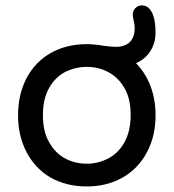

<svg xmlns="http://www.w3.org/2000/svg" viewBox="-20 -670 634 701"><path d="M165 -21.5Q108.4 -54.7 77.1 -114.3Q45.9 -173.8 45.9 -249Q45.9 -325.2 77.1 -384.8Q108.4 -444.3 165.5 -476.6Q222.7 -508.8 296.9 -508.8Q323.2 -508.8 358.4 -502.9Q385.7 -499 402.3 -499Q436.5 -499 454.1 -516.6Q471.7 -534.2 471.7 -567.4Q471.7 -582 467.8 -596.7Q464.8 -608.4 464.8 -617.2Q464.8 -630.9 474.6 -640.6Q484.4 -650.4 498 -650.4Q521.5 -650.4 534.7 -624.5Q547.9 -598.6 547.9 -551.8Q547.9 -513.7 529.3 -483.9Q510.7 -454.1 476.6 -439.5Q511.7 -403.3 529.8 -355Q547.9 -306.6 547.9 -249Q547.9 -172.9 516.6 -114.3Q484.4 -53.7 427.2 -21.5Q370.1 10.7 296.9 10.7Q222.7 10.7 165 -21.5ZM160.2 -149.4Q181.6 -111.3 217.3 -91.8Q252.9 -72.3 296.9 -72.3Q336.9 -72.3 374 -90.8Q412.1 -110.4 434.6 -150.9Q457 -191.4 457 -250Q457 -311.5 433.6 -349.6Q412.1 -386.7 376.5 -406.2Q340.8 -425.8 296.9 -425.8Q256.8 -425.8 219.7 -408.2Q181.6 -388.7 159.2 -348.6Q136.7 -308.6 136.7 -250Q136.7 -187.5 160.2 -149.4Z"/></svg>

Font: jf-openhuninn-2.0
Style: Regular
Weight: 400
Designer: [Kosugi Maru]
Designed by MOTOYA      

[Varela Round]
Joe Prince (Latin component); Avraham Cornfeld (Hebrew component)
Foundry: justfont CO.,LTD.
Version: 2.0